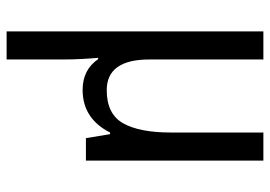

<svg xmlns="http://www.w3.org/2000/svg" viewBox="-138 -439 817 581"><g transform="rotate(90 270.5 -148.5)"><path d="M381 -537V-257Q381 -162 353 -112.5Q325 -63 253 -63Q160 -63 160 -192V-537H75V240H160V71Q160 41 158.5 13Q157 -15 155 -37H159Q191 10 252 10Q339 10 381 -73H386L398 0H466V-537Z"/></g></svg>

Font: Noto Sans UI SemiCondensed
Style: Regular
Weight: 400
Width: 4
Designer: Monotype Design Team
Foundry: Monotype Imaging Inc.
Version: 1.001